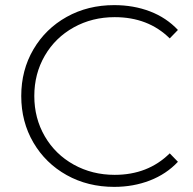

<svg xmlns="http://www.w3.org/2000/svg" viewBox="-20 -725 754 750"><path d="M63 -350Q63 -451 110.5 -532Q158 -613 240.5 -659Q323 -705 426 -705Q502 -705 566 -680.5Q630 -656 675 -608L643 -575Q559 -658 428 -658Q340 -658 268 -618Q196 -578 155 -507.5Q114 -437 114 -350Q114 -263 155 -192.5Q196 -122 268 -82Q340 -42 428 -42Q558 -42 643 -126L675 -93Q630 -45 565.5 -20Q501 5 426 5Q323 5 240.5 -41Q158 -87 110.5 -168Q63 -249 63 -350Z"/></svg>

Font: Goldbeck Next Light
Style: Regular
Weight: 300
Designer: Julieta Ulanovsky
Foundry: Julieta Ulanovsky
Version: Version 7.200